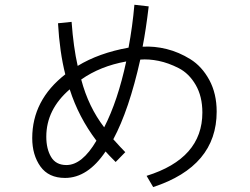

<svg xmlns="http://www.w3.org/2000/svg" viewBox="-20 -760 1040 800"><path d="M221.7 -663.1 278.3 -668.9Q286.1 -562.5 303.7 -485.4Q391.6 -539.1 515.6 -561.5Q532.2 -650.4 540 -740.2L599.6 -733.4Q587.9 -634.8 574.2 -565.4Q623 -568.4 674.3 -555.7Q725.6 -543 773.4 -513.2Q821.3 -483.4 852.1 -426.8Q882.8 -370.1 882.8 -294.9Q882.8 -67.4 618.2 19.5L590.8 -27.3Q823.2 -99.6 823.2 -291Q823.2 -358.4 795.4 -406.2Q767.6 -454.1 724.6 -476.1Q681.6 -498 641.1 -506.3Q600.6 -514.6 564.5 -511.7Q517.6 -301.8 452.1 -179.7Q485.4 -142.6 502 -126L461.9 -85Q428.7 -118.2 419.9 -128.9Q345.7 -18.6 251 -18.6Q182.6 -18.6 148.4 -66.4Q114.3 -114.3 114.3 -184.6Q114.3 -342.8 252 -450.2Q228.5 -543 221.7 -663.1ZM172.9 -190.4Q172.9 -139.6 192.9 -106Q212.9 -72.3 256.8 -72.3Q322.3 -72.3 381.8 -173.8Q307.6 -271.5 270.5 -387.7Q172.9 -303.7 172.9 -190.4ZM318.4 -428.7Q348.6 -314.5 414.1 -229.5Q470.7 -339.8 505.9 -503.9Q397.5 -484.4 318.4 -428.7Z"/></svg>

Font: Gothic A1 Light
Style: Regular
Weight: 300
Version: Version 2.50